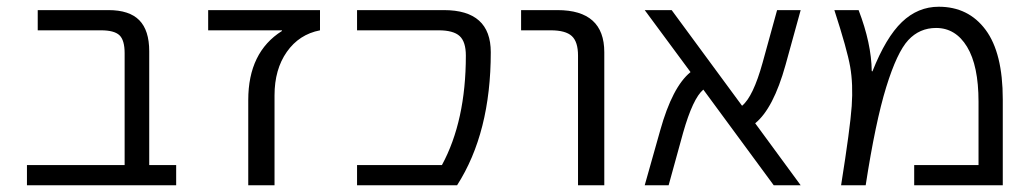

<svg xmlns="http://www.w3.org/2000/svg" viewBox="-20 -550 3067 570"><path d="M350 -392Q350 -431 334.5 -445.5Q319 -460 280 -460H92V-520H302Q364 -520 393.5 -490Q423 -460 423 -398V-60H503V0H60V-60H350Z M817 -458V-460H598V-520H930V-460Q868 -448 831.5 -396Q795 -344 795 -267V0H717V-253Q717 -395 817 -458Z M1298 -520Q1437 -520 1437 -395Q1437 -156 1337 0H1040V-60H1292Q1363 -191 1363 -385Q1363 -426 1344.5 -443Q1326 -460 1282 -460H1040V-520Z M1527 -460V-520H1635Q1774 -520 1774 -395V0H1696V-385Q1696 -426 1677.5 -443Q1659 -460 1615 -460Z M2357 0H2277L2068 -284Q2037 -258 2008 -156L1965 0H1894L1940 -163Q1976 -292 2030 -336L1894 -520H1974L2183 -236Q2216 -263 2244 -364L2287 -520H2357L2312 -357Q2276 -228 2222 -184Z M2694 0V-60H2885V-248Q2885 -355 2851 -411Q2817 -467 2759 -467Q2710 -467 2676.5 -431Q2643 -395 2611 -291.5Q2579 -188 2550 0H2477Q2504 -170 2508.5 -235Q2513 -300 2504 -351.5Q2495 -403 2457 -520H2529Q2567 -421 2568 -339L2570 -338Q2610 -439 2657.5 -484.5Q2705 -530 2767 -530Q2855 -530 2906 -461.5Q2957 -393 2957 -255V0Z"/></svg>

Font: M PLUS 1p
Style: Regular
Weight: 400
Version: Version 1.062